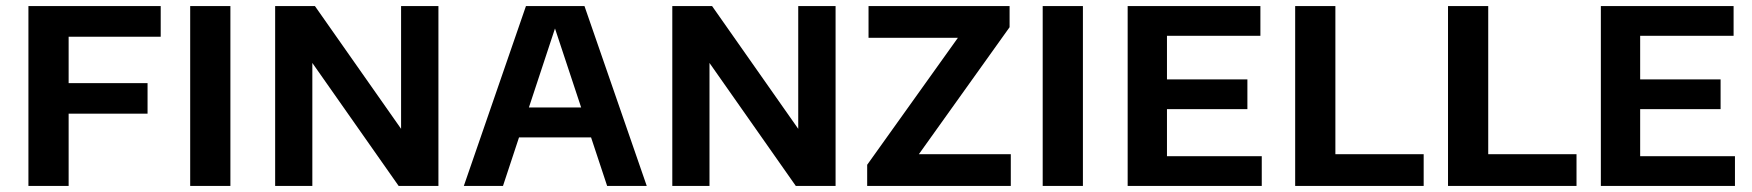

<svg xmlns="http://www.w3.org/2000/svg" viewBox="-20 -615 5794 635"><path d="M74 0V-595H511.5V-493.5H207V0ZM159 -239V-340H468V-239Z M609 0V-595H742V0Z M890 0V-595H1021.5L1327.5 -159H1306.5V-595H1430V0H1298.5L992.5 -436H1013V0Z M1514 0 1719.5 -595H1913L2119 0H1988L1808.5 -542H1822.5L1643.5 0ZM1653.5 -160.5 1682 -259.5H1950L1978.5 -160.5Z M2203.5 0V-595H2335L2641 -159H2620V-595H2743.5V0H2612L2306 -436H2326.5V0Z M2848 0V-70L3164.5 -513L3166.5 -490H2852.5V-595H3319V-525L3002.5 -82L3000 -105H3323V0Z M3428.5 0V-595H3561.5V0Z M3709.5 0V-595H4148.5V-496.5H3839.5V-98.5H4153V0ZM3788.5 -254V-352.5H4105.5V-254Z M4263.5 0V-595H4396.5V-105H4688.5V0Z M4769 0V-595H4902V-105H5194V0Z M5274.5 0V-595H5713.5V-496.5H5404.5V-98.5H5718V0ZM5353.5 -254V-352.5H5670.5V-254Z"/></svg>

Font: Encode Sans SC Condensed Thin SemiBold
Style: Regular
Weight: 600
Version: Version 3.002